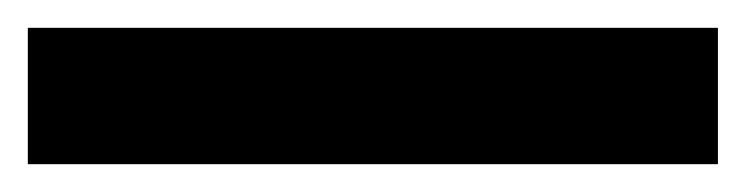

<svg xmlns="http://www.w3.org/2000/svg" viewBox="-23 -878 536 138"><path d="M493 -760H-3V-858H493Z"/></svg>

Font: Noto Sans Sinhala SemiCondensed
Style: Bold
Weight: 700
Width: 4
Designer: Jelle Bosma - Monotype Design Team
Foundry: Monotype Imaging Inc.
Version: Version 2.006; ttfautohint (v1.8.4.7-5d5b)